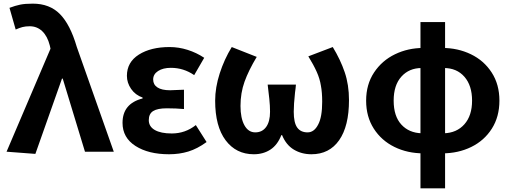

<svg xmlns="http://www.w3.org/2000/svg" viewBox="-20 -832 2803 1053"><path d="M16 0 257 -565 253 -583Q240 -634 211.5 -661Q183 -688 143 -688Q120 -688 103 -683.5Q86 -679 66 -670L32 -789Q64 -801 90.5 -806.5Q117 -812 160 -812Q252 -812 308.5 -755Q365 -698 401 -575L604 0H446L324 -401H320L174 12Z M652 -158Q652 -264 762 -292V-297Q722 -311 699 -344.5Q676 -378 676 -416Q676 -491 741.5 -532.5Q807 -574 910 -574Q960 -574 1009 -558.5Q1058 -543 1100 -515L1045 -420Q987 -460 917 -460Q874 -460 847 -442.5Q820 -425 820 -396Q820 -368 843.5 -352.5Q867 -337 913 -337Q928 -337 964 -339L989 -340V-234Q945 -238 895 -238Q844 -238 820 -223Q796 -208 796 -173Q796 -138 829 -119Q862 -100 922 -100Q996 -100 1054 -146L1113 -53Q1062 -16 1013 -1Q964 14 907 14Q794 14 723 -31.5Q652 -77 652 -158Z M1160 -280Q1160 -352 1185 -429.5Q1210 -507 1251 -574L1388 -520Q1343 -445 1321 -383.5Q1299 -322 1299 -251Q1299 -184 1320.5 -145Q1342 -106 1380 -106Q1418 -106 1439.5 -135.5Q1461 -165 1461 -219Q1461 -252 1457 -290Q1453 -328 1448 -368H1603Q1602 -358 1601 -347Q1600 -336 1598 -324Q1591 -259 1591 -219Q1591 -159 1610 -132.5Q1629 -106 1667 -106Q1703 -106 1725 -149Q1747 -190 1747 -274Q1747 -326 1740 -362Q1734 -400 1717 -438Q1700 -476 1671 -523L1805 -574Q1847 -505 1870.5 -436Q1894 -367 1894 -283Q1894 -140 1840 -63Q1786 14 1688 14Q1634 14 1591.5 -11.5Q1549 -37 1527 -91H1523Q1502 -37 1463 -11.5Q1424 14 1372 14Q1275 14 1217.5 -62.5Q1160 -139 1160 -280Z M1988 -280Q1988 -369 2031.5 -434.5Q2075 -500 2146.5 -534.5Q2218 -569 2302 -569L2293 -459Q2224 -459 2181.5 -412Q2139 -365 2139 -280Q2139 -195 2181 -149Q2223 -103 2293 -101L2302 9Q2215 9 2143.5 -26Q2072 -61 2030 -126.5Q1988 -192 1988 -280ZM2569 -280Q2569 -363 2527 -411Q2485 -459 2414 -459L2406 -569Q2491 -569 2562.5 -534.5Q2634 -500 2676.5 -434.5Q2719 -369 2719 -280Q2719 -192 2677.5 -126.5Q2636 -61 2564.5 -26Q2493 9 2406 9L2414 -101Q2485 -103 2527 -150.5Q2569 -198 2569 -280ZM2286 -711H2421V201H2286Z"/></svg>

Font: Merged Yaku Han JP
Style: Bold
Weight: 700
Designer: Ryoko NISHIZUKA 西塚涼子 (kana, bopomofo & ideographs); Paul D. Hunt (Latin, Greek & Cyrillic); Sandoll Communications 산돌커뮤니
Foundry: Adobe
Version: Version 2.004